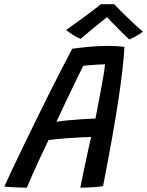

<svg xmlns="http://www.w3.org/2000/svg" viewBox="-58 -884 698 912"><path d="M69.5 7.5Q57 7.5 36.2 6.8Q15.5 6 -4.8 5Q-25 4 -37.5 2.5Q-26 -23.5 -4 -70.5Q18 -117.5 46.8 -177Q75.5 -236.5 107.8 -302.2Q140 -368 172.2 -432.8Q204.5 -497.5 233.8 -554.2Q263 -611 285 -652.5Q317 -657 363.5 -661.5Q410 -666 455 -666Q497 -666 533 -661.5Q529 -574 505.2 -414.8Q481.5 -255.5 431.5 0Q413 3.5 380.5 5.5Q348 7.5 323.5 7.5Q327 -10.5 333.5 -42.5Q340 -74.5 348 -111.2Q356 -148 363 -181Q370 -214 375 -233.5Q355 -233 324 -231.5Q293 -230 261 -227.5Q229 -225 204.5 -222.5Q180 -220 172.5 -218.5Q151.5 -175.5 131.5 -132.2Q111.5 -89 95.2 -52.5Q79 -16 69.5 7.5ZM210 -305.5Q229 -309 262.5 -312.2Q296 -315.5 332 -317.8Q368 -320 395.5 -321Q398.5 -336.5 405 -370.5Q411.5 -404.5 419.2 -445.2Q427 -486 433 -522.2Q439 -558.5 441 -578.5Q429.5 -578.5 408 -577.2Q386.5 -576 366.2 -574.2Q346 -572.5 337.5 -571.5Q329 -554.5 309.2 -514.2Q289.5 -474 263.5 -419.5Q237.5 -365 210 -305.5ZM484.5 -864Q503.5 -843.5 528.5 -819Q553.5 -794.5 578.2 -771.5Q603 -748.5 621 -733.5Q604 -721 587 -711.5Q570 -702 556 -696.5Q541.5 -709.5 520.8 -730.2Q500 -751 480.5 -771.2Q461 -791.5 450.5 -802.5Q439 -793.5 416.2 -775.2Q393.5 -757 368.5 -736.2Q343.5 -715.5 325 -699.5Q312.5 -703.5 290.2 -717.2Q268 -731 256 -741.5Q285.5 -762 320.2 -787.5Q355 -813 383.5 -834.5Q412 -856 421.5 -864Q430.5 -864 451.8 -864Q473 -864 484.5 -864Z"/></svg>

Font: Grandstander
Style: Italic
Weight: 400
Italic angle: -15°
Designer: Tyler Finck
Foundry: Etcetera Type Co
Version: Version 1.200; ttfautohint (v1.8.3)